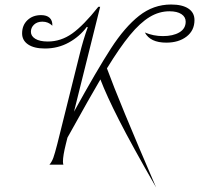

<svg xmlns="http://www.w3.org/2000/svg" viewBox="-20 -730 882 851"><path d="M842 -641Q842 -595 807 -568Q772 -541 717 -541Q646 -541 622 -586Q660 -570 702 -570Q747 -570 775 -586.5Q803 -603 803 -634Q803 -655 784 -667.5Q765 -680 731 -680Q685 -680 643 -654.5Q601 -629 556 -574.5Q511 -520 454 -427Q506 -284 672 101Q564 -87 508 -197Q452 -307 425 -378Q384 -309 279 -120L272 -92Q259 -40 259 -14Q259 -6 261 0H199Q210 -13 216.5 -31Q223 -49 234 -92L332 -485Q349 -555 369 -609L365 -611Q333 -568 285 -541.5Q237 -515 179 -515Q131 -515 104.5 -533Q78 -551 78 -582Q78 -618 101.5 -640.5Q125 -663 162 -663Q187 -663 200 -651Q213 -639 212 -616Q194 -634 168 -634Q145 -634 131 -621Q117 -608 117 -589Q117 -570 136.5 -558Q156 -546 192 -546Q250 -546 300 -581.5Q350 -617 416 -700H424L308 -235Q410 -420 471.5 -515Q533 -610 596.5 -660Q660 -710 738 -710Q788 -710 815 -692Q842 -674 842 -641Z"/></svg>

Font: Srisakdi
Style: Regular
Weight: 400
Designer: Cadson Demak Co.,Ltd.
Foundry: Cadson Demak Co.,Ltd.
Version: Version 1.000